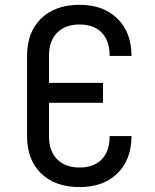

<svg xmlns="http://www.w3.org/2000/svg" viewBox="-20 -760 639 790"><path d="M307.1 9.8Q207.5 9.8 149.4 -46.1Q91.3 -102.1 91.3 -200.2V-529.8Q91.3 -627.9 149.4 -684.1Q207.5 -740.2 307.1 -740.2Q405.3 -740.2 463.1 -683.6Q521 -627 521 -529.8H431.2Q431.2 -591.8 398.7 -625.5Q366.2 -659.2 307.1 -659.2Q248.5 -659.2 215.1 -625.5Q181.6 -591.8 181.6 -529.8V-418.9H403.8V-336.9H181.6V-200.2Q181.6 -138.2 215.1 -104.5Q248.5 -70.8 307.1 -70.8Q366.2 -70.8 398.7 -104.5Q431.2 -138.2 431.2 -200.2H521Q521 -103 463.1 -46.6Q405.3 9.8 307.1 9.8Z"/></svg>

Font: UDEV Gothic 35
Style: Regular
Weight: 400
Version: v2.1.0; ttfautohint (v1.8.4.7-5d5b-dirty) -l 6 -r 45 -G 200 